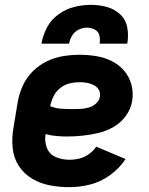

<svg xmlns="http://www.w3.org/2000/svg" viewBox="-20 -764 616 792"><path d="M266 8Q309 8 352.5 -3Q396 -14 434.5 -42Q473 -70 498 -108L377 -159Q365 -141 346.5 -128Q328 -115 307.5 -110Q287 -105 266 -105Q237 -105 210.5 -116Q184 -127 173.5 -154Q163 -181 168 -211Q189 -205 211.5 -203Q234 -201 257 -201H258Q289 -201 321.5 -204.5Q354 -208 386 -215.5Q418 -223 448.5 -240.5Q479 -258 499.5 -286.5Q520 -315 525 -347Q531 -382 522 -415Q513 -448 492 -472.5Q471 -497 441 -512Q411 -527 377 -532.5Q343 -538 309 -538Q275 -538 240.5 -532.5Q206 -527 173 -511Q140 -495 114 -468.5Q88 -442 73.5 -409.5Q59 -377 53 -343L35 -233Q28 -192 32.5 -151.5Q37 -111 58 -79Q79 -47 112.5 -27Q146 -7 185.5 0.5Q225 8 266 8ZM282 -314Q257 -314 233 -315.5Q209 -317 187 -326Q191 -346 200.5 -366Q210 -386 228 -400.5Q246 -415 267 -420Q288 -425 308 -425Q324 -425 338.5 -422.5Q353 -420 366 -413.5Q379 -407 387 -394.5Q395 -382 392 -366Q390 -350 376.5 -337.5Q363 -325 346.5 -320.5Q330 -316 314 -315Q298 -314 282 -314ZM151 -584H265Q268 -602 278 -618Q288 -634 305 -642Q322 -650 339 -650Q339 -650 339 -650Q339 -650 339 -650Q339 -650 339 -650Q339 -650 339 -650Q356 -650 371 -642Q386 -634 390 -617.5Q394 -601 391 -584H505Q511 -618 505 -650.5Q499 -683 475.5 -705Q452 -727 420 -735.5Q388 -744 355 -744Q321 -744 286.5 -735.5Q252 -727 221.5 -705Q191 -683 174 -651Q157 -619 151 -584Z"/></svg>

Font: Iosevka Sparkle Extrabold
Style: Italic
Weight: 800
Italic angle: -9°
Designer: Belleve Invis
Foundry: Belleve Invis
Version: Version 4.5.0; ttfautohint (v1.8.3)